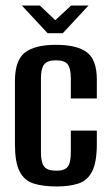

<svg xmlns="http://www.w3.org/2000/svg" viewBox="-20 -666 398 694"><path d="M185 8Q134 8 100.5 -3Q67 -14 50.5 -47Q34 -80 34 -145V-373Q34 -448 70 -476Q106 -504 182 -504Q258 -504 294 -477Q330 -450 330 -379V-310H236V-383Q236 -418 225 -433Q214 -448 182 -448Q151 -448 139.5 -433Q128 -418 128 -383V-116Q128 -79 139.5 -64Q151 -49 184 -49Q214 -49 225 -63.5Q236 -78 236 -116V-194H330V-145Q330 -81 313.5 -47.5Q297 -14 264.5 -3Q232 8 185 8ZM152 -546 59 -646H124L180 -593L237 -646H300L207 -546Z"/></svg>

Font: Alumni Sans Thin SemiBold
Style: Regular
Weight: 600
Version: Version 1.018